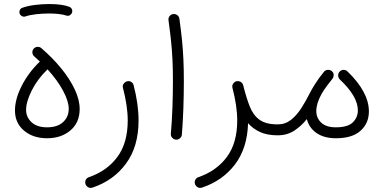

<svg xmlns="http://www.w3.org/2000/svg" viewBox="-20 -666 1941 952"><path d="M54.2 -118.2Q54.2 -174.8 87.9 -241Q121.6 -307.1 177.7 -360.8Q164.1 -374 149.9 -386.2Q141.6 -393.6 140.6 -404.8Q139.6 -416 147 -424.3Q153.8 -432.6 165.3 -433.6Q176.8 -434.6 185.1 -427.2Q240.7 -379.4 283.7 -326.7Q326.7 -273.9 350.8 -222.4Q375 -170.9 375 -125.5Q375 -58.1 329.1 -19.3Q283.2 19.5 213.4 19.5Q144 19.5 99.1 -18.3Q54.2 -56.2 54.2 -118.2ZM109.4 -121.1Q109.4 -85.4 136.2 -60.1Q163.1 -34.7 213.4 -34.7Q264.6 -34.7 292.7 -60.5Q320.8 -86.4 320.8 -126.5Q320.8 -163.6 293.2 -215.3Q265.6 -267.1 215.8 -322.3Q166 -274.4 137.7 -218Q109.4 -161.6 109.4 -121.1ZM77.1 -599.6Q74.7 -608.4 78.9 -616.9Q83 -625.5 92.3 -627.9Q118.2 -637.2 154.1 -641.6Q189.9 -646 224.6 -646Q288.6 -646 325.2 -631.8Q334.5 -627 337.4 -617.4Q340.3 -607.9 335 -599.1Q324.7 -583.5 308.6 -588.9Q294.9 -593.8 272 -596.4Q249 -599.1 224.6 -599.1Q190.9 -599.1 158.9 -595.5Q127 -591.8 106 -584.5Q96.7 -581.5 88.1 -586.4Q79.6 -591.3 77.1 -599.6Z M606.9 -261.7Q620.1 -266.6 630.4 -260Q640.6 -253.4 642.6 -243.2Q667 -149.9 667 -68.4Q667 61 604.7 145.3Q542.5 229.5 438.5 264.2Q426.3 268.1 416.7 262.2Q407.2 256.3 403.8 246.6Q400.4 233.9 406 224.6Q411.6 215.3 420.9 212.4Q509.8 182.1 561.5 112.8Q613.3 43.5 613.3 -68.4Q613.3 -105.5 607.2 -146Q601.1 -186.5 589.8 -229.5Q586.4 -241.7 592.5 -250.2Q598.6 -258.8 606.9 -261.7Z M815.4 -565.9Q814 -577.1 821 -586.2Q828.1 -595.2 838.9 -596.2Q850.1 -597.7 859.1 -590.8Q868.2 -584 869.6 -572.8Q877.9 -512.7 882.6 -465.6Q887.2 -418.5 889.4 -371.1Q891.6 -323.7 891.6 -261.7Q891.6 -198.2 889.2 -128.7Q886.7 -59.1 881.8 1.5Q880.9 12.2 872.1 19.8Q863.3 27.3 852.1 26.4Q841.3 25.4 833.7 16.8Q826.2 8.3 827.1 -2.4Q832.5 -63 835 -132.1Q837.4 -201.2 837.4 -263.7Q837.4 -323.7 835.2 -369.1Q833 -414.6 828.4 -460.2Q823.7 -505.9 815.4 -565.9Z M981.4 264.2Q969.2 268.1 959.7 262.2Q950.2 256.3 946.8 246.6Q943.4 233.9 949 224.6Q954.6 215.3 963.9 212.4Q1052.7 182.1 1104.5 112.8Q1156.2 43.5 1156.2 -68.4Q1156.2 -105.5 1150.1 -146Q1144 -186.5 1132.8 -229.5L1132.3 -231.9Q1129.9 -242.2 1136.2 -251.5Q1142.6 -260.7 1152.8 -263.2Q1159.7 -264.6 1166.5 -262.7Q1178.7 -259.8 1184.1 -248Q1185.1 -245.6 1186 -242.7Q1201.2 -181.6 1218.3 -138.2Q1235.4 -94.7 1267.1 -72Q1298.8 -49.3 1356.4 -49.3H1356.9Q1368.2 -49.3 1376 -41.3Q1383.8 -33.2 1383.8 -22Q1383.8 -10.7 1376 -2.9Q1368.2 4.9 1356.9 4.9H1356.4Q1305.2 4.9 1269.8 -11.2Q1234.4 -27.3 1210 -55.2Q1206.5 68.8 1144.8 149.7Q1083 230.5 981.4 264.2Z M1330.1 -22Q1330.1 -33.2 1337.9 -41.3Q1345.7 -49.3 1356.9 -49.3Q1394.5 -49.3 1422.9 -71.8Q1451.2 -94.2 1473.9 -129.6Q1496.6 -165 1516.1 -204.1Q1526.4 -224.6 1540.5 -246.6Q1559.6 -277.8 1586.4 -310.1Q1593.3 -318.8 1605.2 -319.6Q1617.2 -320.3 1625.5 -313Q1635.7 -304.7 1634.3 -291Q1634.3 -291 1634.3 -290Q1634.3 -290 1634.3 -290Q1633.3 -281.2 1627.9 -274.9Q1615.7 -260.3 1601.1 -240.5Q1586.4 -220.7 1574.7 -200.7Q1548.3 -153.3 1548.3 -115.7Q1548.3 -80.6 1573 -57.6Q1597.7 -34.7 1645 -34.7Q1704.1 -34.7 1729.2 -59.1Q1754.4 -83.5 1754.4 -119.1Q1754.4 -188 1665 -272Q1657.2 -280.3 1656.7 -291.5Q1656.2 -302.7 1664.1 -311Q1671.9 -319.3 1683.3 -319.6Q1694.8 -319.8 1702.6 -312Q1754.4 -262.7 1781.7 -212.4Q1809.1 -162.1 1809.1 -113.3Q1809.1 -55.2 1767.8 -17.8Q1726.6 19.5 1646 19.5Q1586.9 19.5 1549.6 -6.3Q1512.2 -32.2 1501.5 -75.7Q1475.1 -42 1439.7 -18.6Q1404.3 4.9 1356.9 4.9Q1345.7 4.9 1337.9 -2.9Q1330.1 -10.7 1330.1 -22Z"/></svg>

Font: Mikhak-FD Light
Style: Regular
Weight: 300
Designer: Amin Abedi
Version: Version 3.2